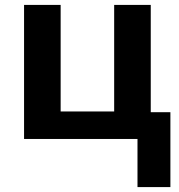

<svg xmlns="http://www.w3.org/2000/svg" viewBox="-20 -566 728 782"><path d="M674 196H540V0H78V-546H227V-112H445V-546H594V-109H674Z"/></svg>

Font: Noto IKEA Latin
Style: Bold
Weight: 700
Designer: Monotype Design Team
Foundry: Monotype Imaging Inc.
Version: Version 1.0